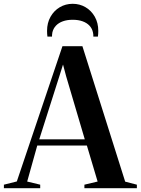

<svg xmlns="http://www.w3.org/2000/svg" viewBox="-60 -990 740 1010"><path d="M28.5 -35.5 268.5 -747H373.5L598.5 -34.5L660 -18.5V0H384V-18.5L453.5 -35L397 -224.5H136L83 -35L151.5 -18.5V0H-39.5V-18.5ZM386 -257 288 -588.5 271.5 -650.5 252 -588.5 146.5 -257ZM322.5 -970Q359.5 -970 390 -952Q420.5 -934 438.8 -901.8Q457 -869.5 457 -827.5Q457 -818 456.5 -811.8Q456 -805.5 455 -797.5H431Q431 -803 430.8 -808.2Q430.5 -813.5 429 -819.5Q424.5 -840.5 410.5 -855.2Q396.5 -870 374.2 -878Q352 -886 322.5 -886Q293 -886 270.8 -878Q248.5 -870 234.5 -855.2Q220.5 -840.5 215.5 -819.5Q214.5 -813.5 214 -808.2Q213.5 -803 213.5 -797.5H189.5Q188.5 -805.5 188 -811.8Q187.5 -818 187.5 -827.5Q187.5 -869.5 205.8 -901.8Q224 -934 254.5 -952Q285 -970 322.5 -970Z"/></svg>

Font: Merriweather 144pt SemiBold
Style: Regular
Weight: 600
Version: Version 2.100